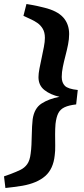

<svg xmlns="http://www.w3.org/2000/svg" viewBox="-53 -738 421 958"><path d="M79 -718Q91 -716 105.5 -713.5Q120 -711 135.5 -707.5Q151 -704 167 -700Q233 -684 262.5 -651Q292 -618 292 -568Q292 -543 286.5 -515.5Q281 -488 273.5 -459.5Q266 -431 260.5 -404Q255 -377 255 -354Q255 -326 270.5 -310Q286 -294 335 -289L327 -217Q291 -213 269.5 -203Q248 -193 238 -173.5Q228 -154 224 -120Q222 -96 222 -67.5Q222 -39 222.5 -11.5Q223 16 220 37Q213 105 172.5 140.5Q132 176 58 189Q33 193 12.5 195.5Q-8 198 -26 200L-33 142L-2 131Q27 120 48 110Q69 100 82.5 81.5Q96 63 100 28Q103 7 104 -16.5Q105 -40 105.5 -63Q106 -86 107 -106.5Q108 -127 110 -143Q118 -198 154.5 -221.5Q191 -245 244 -255Q199 -265 169 -288.5Q139 -312 139 -353Q139 -371 144 -396.5Q149 -422 155 -450Q161 -478 166 -504Q171 -530 171 -549Q171 -577 160 -595Q149 -613 133.5 -623.5Q118 -634 105 -640L64 -659Z"/></svg>

Font: Rasa
Style: Bold Italic
Weight: 700
Italic angle: -7.10001°
Designer: Anna Giedrys (Yrsa+Rasa design), David Brezina (Yrsa art-direction, Rasa art-direction, design)
Foundry: Rosetta Type Foundry
Version: Version 2.004